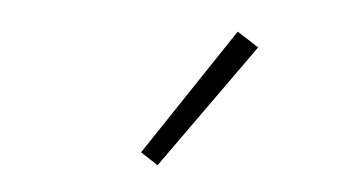

<svg xmlns="http://www.w3.org/2000/svg" viewBox="-31 -830 562 318"><g transform="rotate(5 250.0 -671.0)"><path d="M240 -555 211 -574 353 -787 389 -764Z"/></g></svg>

Font: Iosevka Term Curly Extralight
Style: Regular
Weight: 200
Designer: Belleve Invis
Foundry: Belleve Invis
Version: Version 32.3.0